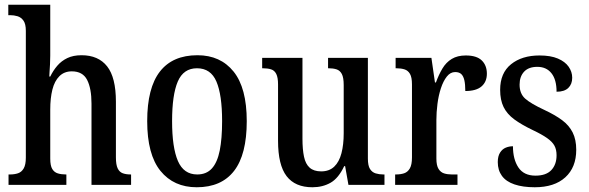

<svg xmlns="http://www.w3.org/2000/svg" viewBox="-20 -780 2484 810"><path d="M16 0V-44H22Q41 -44 56 -49Q71 -54 80 -69.5Q89 -85 89 -115V-650Q89 -679 79 -693Q69 -707 54 -711.5Q39 -716 23 -716H15V-760H192V-545Q192 -527 191 -509Q190 -491 189 -476.5Q188 -462 188 -457H192Q204 -482 221.5 -502.5Q239 -523 264 -535Q289 -547 324 -547Q395 -547 432 -500Q469 -453 469 -351V-116Q469 -85 476.5 -69.5Q484 -54 498 -49Q512 -44 531 -44H533V0H366V-343Q366 -407 347.5 -443Q329 -479 283 -479Q251 -479 230.5 -458.5Q210 -438 201 -402Q192 -366 192 -318V-111Q192 -81 200.5 -67Q209 -53 224 -48.5Q239 -44 258 -44H260V0Z M810 10Q713 10 657 -59Q601 -128 601 -269Q601 -409 654.5 -478Q708 -547 813 -547Q910 -547 965.5 -478Q1021 -409 1021 -269Q1021 -128 967.5 -59Q914 10 810 10ZM812 -44Q851 -44 874 -69.5Q897 -95 907 -145Q917 -195 917 -269Q917 -380 893 -436Q869 -492 811 -492Q754 -492 730 -436Q706 -380 706 -269Q706 -158 730.5 -101Q755 -44 812 -44Z M1298 10Q1225 10 1189 -37Q1153 -84 1153 -186V-424Q1153 -453 1145.5 -468Q1138 -483 1123.5 -487.5Q1109 -492 1089 -492H1086V-536H1256V-195Q1256 -150 1262.5 -119Q1269 -88 1286.5 -72.5Q1304 -57 1335 -57Q1369 -57 1390 -77Q1411 -97 1420.5 -133.5Q1430 -170 1430 -218V-421Q1430 -453 1422 -468Q1414 -483 1399.5 -487.5Q1385 -492 1367 -492H1364V-536H1532V-111Q1532 -81 1541 -67Q1550 -53 1565 -48.5Q1580 -44 1597 -44H1602V0H1450L1436 -79H1432Q1408 -28 1374.5 -9Q1341 10 1298 10Z M1647 0V-44H1650Q1670 -44 1685 -49Q1700 -54 1709 -69.5Q1718 -85 1718 -116V-424Q1718 -454 1709.5 -468.5Q1701 -483 1686 -487.5Q1671 -492 1652 -492H1649V-536H1800L1815 -432H1819Q1831 -465 1846.5 -491Q1862 -517 1886 -531.5Q1910 -546 1945 -546Q1991 -546 2012.5 -525Q2034 -504 2034 -469Q2034 -435 2011.5 -415.5Q1989 -396 1943 -396Q1943 -424 1939 -441.5Q1935 -459 1926 -467.5Q1917 -476 1900 -476Q1880 -476 1865 -457Q1850 -438 1840 -407.5Q1830 -377 1825.5 -341.5Q1821 -306 1821 -274V-111Q1821 -82 1830 -67.5Q1839 -53 1853.5 -48.5Q1868 -44 1886 -44H1910V0Z M2236 10Q2186 10 2150.5 -2Q2115 -14 2097.5 -38Q2080 -62 2080 -96Q2080 -121 2089.5 -136Q2099 -151 2113.5 -157Q2128 -163 2144 -163Q2144 -108 2167 -73.5Q2190 -39 2239 -39Q2284 -39 2306 -62.5Q2328 -86 2328 -125Q2328 -149 2319 -165.5Q2310 -182 2288 -197.5Q2266 -213 2228 -231Q2180 -254 2149.5 -276.5Q2119 -299 2104.5 -328.5Q2090 -358 2090 -401Q2090 -472 2136 -509Q2182 -546 2256 -546Q2303 -546 2333.5 -533Q2364 -520 2379 -498.5Q2394 -477 2394 -452Q2394 -425 2377.5 -409Q2361 -393 2328 -393Q2328 -444 2306.5 -471Q2285 -498 2247 -498Q2210 -498 2191 -477.5Q2172 -457 2172 -423Q2172 -385 2195.5 -364Q2219 -343 2277 -316Q2322 -295 2351.5 -273Q2381 -251 2396 -221Q2411 -191 2411 -148Q2411 -74 2365 -32Q2319 10 2236 10Z"/></svg>

Font: Noto Serif Khmer Condensed Medium
Style: Regular
Weight: 500
Width: 3
Designer: Danh Hong and the Monotype Design Team
Foundry: Monotype Imaging Inc.
Version: Version 2.004